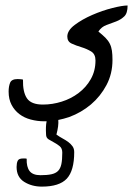

<svg xmlns="http://www.w3.org/2000/svg" viewBox="-20 -445 508 706"><path d="M41 168.9Q41 155.3 44.9 146.5Q48.8 137.7 64.5 137.7H71.3Q76.2 137.7 78.1 138.7Q77.1 168.9 88.9 184.1Q100.6 199.2 128.9 199.2Q153.3 199.2 168.9 195.8Q184.6 192.4 193.4 183.6Q202.1 174.8 205.6 158.7Q209 142.6 209 116.2Q209 100.6 199.7 92.8Q190.4 85 179.2 79.1Q168 73.2 158.7 67.4Q149.4 61.5 149.4 49.8Q147.5 19.5 151.4 1H142.6Q117.2 1 93.3 -5.4Q69.3 -11.7 51.3 -25.4Q33.2 -39.1 22.5 -59.6Q11.7 -80.1 11.7 -108.4Q11.7 -127 17.1 -140.6Q22.5 -154.3 44.9 -154.3Q46.9 -154.3 54.2 -153.8Q61.5 -153.3 64.5 -152.3Q63.5 -106.4 79.1 -83.5Q94.7 -60.5 137.7 -60.5Q172.9 -60.5 207 -71.3Q241.2 -82 269 -103Q296.9 -124 314 -154.3Q331.1 -184.6 331.1 -222.7Q331.1 -246.1 314.9 -255.9Q298.8 -265.6 279.3 -271.5Q259.8 -277.3 243.7 -284.7Q227.5 -292 227.5 -310.5Q227.5 -333 254.9 -353.5Q282.2 -374 319.3 -390.1Q356.4 -406.2 393.1 -415.5Q429.7 -424.8 449.2 -424.8Q449.2 -396.5 437 -384.8Q424.8 -373 407.2 -366.2Q389.6 -359.4 371.6 -353Q353.5 -346.7 341.8 -329.1Q357.4 -316.4 367.7 -306.2Q377.9 -295.9 383.8 -284.2Q389.6 -272.5 391.6 -258.3Q393.6 -244.1 393.6 -224.6Q393.6 -173.8 371.6 -132.3Q349.6 -90.8 314.5 -61Q279.3 -31.2 234.4 -14.6Q213.9 -7.8 194.3 -3.9Q196.3 16.6 187.5 49.8Q198.2 57.6 210 64Q221.7 70.3 231 77.1Q240.2 84 246.6 92.8Q252.9 101.6 252.9 114.3Q252.9 182.6 225.6 211.9Q198.2 241.2 133.8 241.2Q96.7 241.2 68.8 223.6Q41 206.1 41 168.9Z"/></svg>

Font: La Belle Aurore
Style: Regular
Weight: 400
Version: Version 1.001 2001